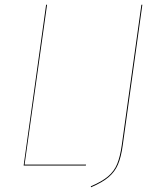

<svg xmlns="http://www.w3.org/2000/svg" viewBox="-20 -700 673 812"><path d="M84 -4H344L343 0H80L175 -680H179ZM499 -85Q492 -35 479 -4.5Q466 26 440 48.5Q414 71 365 92L364 88Q411 68 437 46Q463 24 475.5 -6.5Q488 -37 495 -86L578 -680H582Z"/></svg>

Font: Fira Sans Condensed Four
Style: Italic
Weight: 100
Width: 3
Italic angle: -8°
Designer: bBox Type GmbH & Carrois Corporate GbR & Edenspiekermann AG
Foundry: bBox Type GmbH & Carrois Corporate GbR & Edenspiekermann AG
Version: Version 4.301